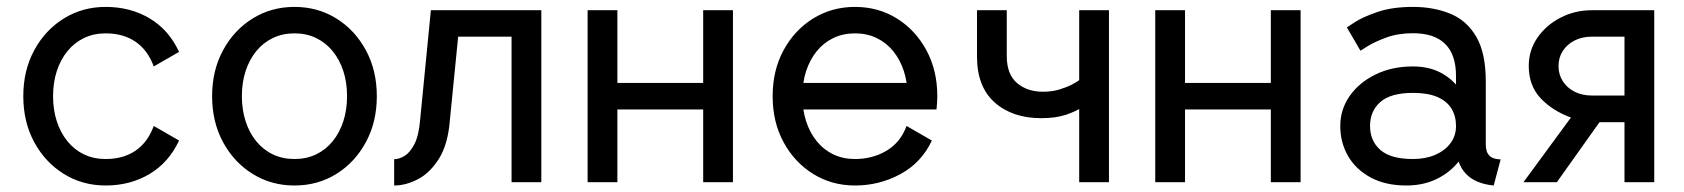

<svg xmlns="http://www.w3.org/2000/svg" viewBox="-20 -538 4974 567"><path d="M136.7 -253.9Q136.7 -294.4 147.7 -328.1Q158.7 -361.8 179.2 -387Q199.7 -412.1 228.3 -425.8Q256.8 -439.5 292 -439.5Q343.8 -439.5 379.9 -415Q416 -390.6 434.1 -341.8L508.8 -384.8Q478.5 -450.2 421.6 -483.9Q364.7 -517.6 292 -517.6Q223.6 -517.6 168.5 -483.4Q113.3 -449.2 81.1 -389.6Q48.8 -330.1 48.8 -253.9Q48.8 -177.7 81.1 -118.2Q113.3 -58.6 168.5 -24.4Q223.6 9.8 292 9.8Q364.7 9.8 421.6 -24.2Q478.5 -58.1 508.8 -123L434.1 -166Q416 -117.2 379.9 -92.8Q343.8 -68.4 292 -68.4Q256.8 -68.4 228.3 -82Q199.7 -95.7 179.2 -120.8Q158.7 -146 147.7 -179.9Q136.7 -213.9 136.7 -253.9Z M694.3 -253.9Q694.3 -294.4 705.3 -328.1Q716.3 -361.8 736.8 -387Q757.3 -412.1 785.9 -425.8Q814.5 -439.5 849.6 -439.5Q884.8 -439.5 913.3 -425.8Q941.9 -412.1 962.4 -387Q982.9 -361.8 993.9 -328.1Q1004.9 -294.4 1004.9 -253.9Q1004.9 -213.9 993.9 -179.9Q982.9 -146 962.4 -120.8Q941.9 -95.7 913.3 -82Q884.8 -68.4 849.6 -68.4Q814.5 -68.4 785.9 -82Q757.3 -95.7 736.8 -120.8Q716.3 -146 705.3 -179.9Q694.3 -213.9 694.3 -253.9ZM606.4 -253.9Q606.4 -177.7 638.7 -118.2Q670.9 -58.6 726.1 -24.4Q781.2 9.8 849.6 9.8Q918.5 9.8 973.4 -24.4Q1028.3 -58.6 1060.5 -118.2Q1092.8 -177.7 1092.8 -253.9Q1092.8 -330.1 1060.5 -389.6Q1028.3 -449.2 973.4 -483.4Q918.5 -517.6 849.6 -517.6Q781.2 -517.6 726.1 -483.4Q670.9 -449.2 638.7 -389.6Q606.4 -330.1 606.4 -253.9Z M1578.6 -507.8H1252.4L1220.7 -184.1Q1216.8 -137.7 1203.9 -112.5Q1190.9 -87.4 1174.8 -77.6Q1158.7 -67.9 1144 -67.9V9.8Q1178.7 9.8 1214.6 -9Q1250.5 -27.8 1276.9 -70.3Q1303.2 -112.8 1308.6 -184.1L1333 -429.7H1490.7V0H1578.6Z M1715.3 -507.8V0H1803.2V-214.8H2056.6V0H2144.5V-507.8H2056.6V-293H1803.2V-507.8Z M2297.9 -293V-214.8H2657.2L2691.4 -293ZM2657.2 -166Q2639.2 -117.2 2597.9 -92.8Q2556.6 -68.4 2504.9 -68.4Q2469.7 -68.4 2441.2 -82Q2412.6 -95.7 2392.1 -120.8Q2371.6 -146 2360.6 -179.9Q2349.6 -213.9 2349.6 -253.9Q2349.6 -294.4 2360.6 -328.1Q2371.6 -361.8 2392.1 -387Q2412.6 -412.1 2441.2 -425.8Q2469.7 -439.5 2504.9 -439.5Q2540 -439.5 2568.6 -425.8Q2597.2 -412.1 2617.7 -387Q2638.2 -361.8 2649.2 -328.1Q2660.2 -294.4 2660.2 -253.9Q2660.2 -243.7 2659.4 -234.1Q2658.7 -224.6 2657.2 -214.8H2745.6Q2746.6 -224.6 2747.3 -234.4Q2748 -244.1 2748 -253.9Q2748 -330.1 2715.8 -389.6Q2683.6 -449.2 2628.7 -483.4Q2573.7 -517.6 2504.9 -517.6Q2436.5 -517.6 2381.3 -483.4Q2326.2 -449.2 2293.9 -389.6Q2261.7 -330.1 2261.7 -253.9Q2261.7 -177.7 2293.9 -118.2Q2326.2 -58.6 2381.3 -24.4Q2436.5 9.8 2504.9 9.8Q2577.6 9.8 2639.6 -24.2Q2701.7 -58.1 2731.9 -123Z M3055.2 -189Q3097.7 -189 3128.2 -199.2Q3158.7 -209.5 3177.7 -222.7Q3196.8 -235.8 3205.8 -246.1Q3214.8 -256.3 3214.8 -256.3L3176.8 -308.6Q3176.8 -308.6 3168.5 -302.2Q3160.2 -295.9 3144.5 -287.8Q3128.9 -279.8 3107.4 -273.4Q3085.9 -267.1 3060.1 -267.1Q3013.2 -267.1 2983.2 -293Q2953.1 -318.8 2953.1 -372.6V-507.8H2865.2V-371.1Q2865.2 -281.7 2917.5 -235.4Q2969.7 -189 3055.2 -189ZM3167 0H3254.9V-507.8H3167Z M3391.6 -507.8V0H3479.5V-214.8H3732.9V0H3820.8V-507.8H3732.9V-293H3479.5V-507.8Z M4133.3 9.8Q4188.5 9.8 4231.4 -13.9Q4274.4 -37.6 4299.1 -77.4Q4323.7 -117.2 4323.7 -166Q4323.7 -214.8 4303 -254.6Q4282.2 -294.4 4243.9 -318.1Q4205.6 -341.8 4152.8 -341.8Q4090.8 -341.8 4042.2 -318.1Q3993.7 -294.4 3965.8 -254.6Q3938 -214.8 3938 -166Q3938 -117.2 3960.9 -77.4Q3983.9 -37.6 4027.6 -13.9Q4071.3 9.8 4133.3 9.8ZM4279.8 -166Q4279.8 -136.7 4263.2 -114.7Q4246.6 -92.8 4218 -80.6Q4189.5 -68.4 4152.8 -68.4Q4086.9 -68.4 4056.4 -95.2Q4025.9 -122.1 4025.9 -166Q4025.9 -210 4056.4 -236.8Q4086.9 -263.7 4152.8 -263.7Q4196.8 -263.7 4224.9 -251.5Q4252.9 -239.3 4266.4 -217.3Q4279.8 -195.3 4279.8 -166ZM4367.7 -110.8V-296.9Q4367.7 -382.3 4339.1 -430.4Q4310.5 -478.5 4261.7 -498Q4212.9 -517.6 4152.8 -517.6Q4090.8 -517.6 4047.1 -502.4Q4003.4 -487.3 3980.5 -472.2Q3957.5 -457 3957.5 -457L3997.6 -388.2Q3997.6 -388.2 4018.1 -401.1Q4038.6 -414.1 4073.5 -427Q4108.4 -439.9 4152.3 -439.9Q4183.1 -439.9 4206.8 -432.4Q4230.5 -424.8 4246.8 -409.2Q4263.2 -393.6 4271.5 -369.6Q4279.8 -345.7 4279.8 -312.5V-228.5L4289.6 -219.2V-125L4279.8 -110.8Q4279.8 -82.5 4287.4 -61Q4294.9 -39.6 4309.1 -24.7Q4323.2 -9.8 4344 -1.2Q4364.7 7.3 4391.1 9.8L4411.6 -67.4Q4389.6 -67.4 4378.7 -78.1Q4367.7 -88.9 4367.7 -110.8Z M4865.2 0H4777.3V-177.2H4703.6L4577.6 0H4479L4619.1 -190.9Q4564.5 -210.9 4529.5 -248Q4494.6 -285.2 4494.6 -343.3Q4494.6 -389.6 4520.3 -426.8Q4545.9 -463.9 4588.4 -485.8Q4630.9 -507.8 4680.7 -507.8H4865.2ZM4777.3 -429.7H4680.7Q4652.3 -429.7 4630.1 -418.5Q4607.9 -407.2 4595.2 -387.7Q4582.5 -368.2 4582.5 -342.8Q4582.5 -317.9 4595.2 -298.1Q4607.9 -278.3 4630.1 -267.1Q4652.3 -255.9 4680.7 -255.9H4777.3Z"/></svg>

Font: Giphurs
Style: Regular
Weight: 400
Version: Version 2.010